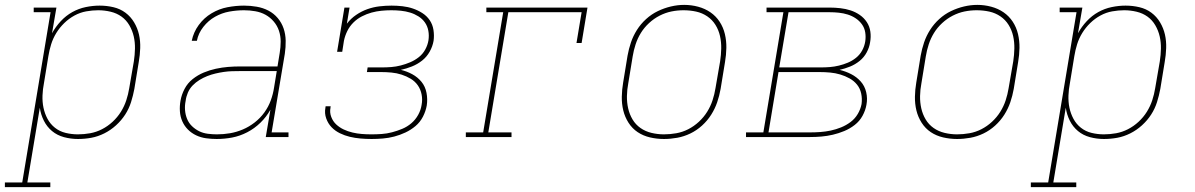

<svg xmlns="http://www.w3.org/2000/svg" viewBox="-72 -561 4892 786"><path d="M-52 205V186H19L135 -511H66V-530H159L141 -425Q156 -452 177 -474.5Q198 -497 224 -511.5Q250 -526 279 -532Q308 -538 336 -538Q365 -538 392.5 -531.5Q420 -525 441.5 -509Q463 -493 477 -469.5Q491 -446 497 -419.5Q503 -393 502 -364Q501 -335 496 -307L478 -197Q473 -170 464.5 -143Q456 -116 440.5 -92Q425 -68 403 -48Q381 -28 355 -15Q329 -2 302 3Q275 8 247 8Q218 8 190 0.5Q162 -7 141 -24.5Q120 -42 107.5 -67Q95 -92 91 -120L40 186H134V205ZM247 -11Q272 -11 297 -15.5Q322 -20 345.5 -32Q369 -44 389 -62.5Q409 -81 423 -103.5Q437 -126 445 -150.5Q453 -175 457 -200L476 -310Q480 -336 480.5 -362Q481 -388 475.5 -412Q470 -436 457.5 -457.5Q445 -479 425.5 -493Q406 -507 381 -513Q356 -519 330 -519Q306 -519 281 -514.5Q256 -510 233 -497.5Q210 -485 191 -466.5Q172 -448 158.5 -426Q145 -404 137.5 -380Q130 -356 126 -331L108 -221Q103 -196 102 -170Q101 -144 106 -120Q111 -96 122.5 -74.5Q134 -53 153 -38Q172 -23 196.5 -17Q221 -11 247 -11Z M815 8Q793 8 771.5 5Q750 2 731 -7Q712 -16 697.5 -30.5Q683 -45 674.5 -64Q666 -83 664.5 -105Q663 -127 667 -149Q671 -173 683.5 -197Q696 -221 717 -237.5Q738 -254 762 -264Q786 -274 811.5 -279.5Q837 -285 861.5 -287Q886 -289 911 -289H1064L1073 -344Q1077 -368 1077 -391Q1077 -414 1070 -435Q1063 -456 1048.5 -473Q1034 -490 1015 -500.5Q996 -511 973 -515Q950 -519 927 -519Q897 -519 866.5 -513.5Q836 -508 808.5 -492.5Q781 -477 760.5 -451Q740 -425 734 -394H713Q720 -429 741.5 -458.5Q763 -488 794 -506.5Q825 -525 859.5 -531.5Q894 -538 927 -538Q953 -538 979 -533.5Q1005 -529 1027 -517.5Q1049 -506 1065 -487Q1081 -468 1089 -444.5Q1097 -421 1097.5 -394.5Q1098 -368 1094 -341L1040 -19H1109V0H1016L1035 -112Q1019 -83 994.5 -59Q970 -35 940 -19.5Q910 -4 878.5 2Q847 8 815 8ZM816 -11Q843 -11 869.5 -15.5Q896 -20 922 -31Q948 -42 971 -60Q994 -78 1010.5 -101Q1027 -124 1036.5 -150Q1046 -176 1050 -203L1061 -270H911Q894 -270 877.5 -269.5Q861 -269 844 -266.5Q827 -264 810 -260Q793 -256 776.5 -249.5Q760 -243 744.5 -233.5Q729 -224 716.5 -211Q704 -198 697 -181.5Q690 -165 688 -148Q684 -129 685.5 -110Q687 -91 694 -74Q701 -57 714 -44.5Q727 -32 743 -24Q759 -16 778 -13.5Q797 -11 816 -11Z M1449 8Q1426 8 1403.5 6Q1381 4 1360 -1Q1339 -6 1319.5 -15.5Q1300 -25 1285.5 -40Q1271 -55 1263.5 -76Q1256 -97 1260 -119Q1260 -121 1260.5 -122.5Q1261 -124 1261 -126H1282Q1281 -124 1281 -123Q1281 -122 1281 -120Q1277 -101 1284 -82.5Q1291 -64 1304.5 -51.5Q1318 -39 1335 -31Q1352 -23 1371 -18.5Q1390 -14 1409.5 -12.5Q1429 -11 1449 -11Q1470 -11 1491 -12.5Q1512 -14 1533 -19.5Q1554 -25 1574.5 -33.5Q1595 -42 1612 -56.5Q1629 -71 1640 -91Q1651 -111 1654 -132Q1658 -153 1654 -174Q1650 -195 1638.5 -211.5Q1627 -228 1609.5 -238.5Q1592 -249 1572 -255.5Q1552 -262 1530.5 -264Q1509 -266 1488 -266H1430L1433 -285H1491Q1510 -285 1529.5 -286.5Q1549 -288 1568.5 -293Q1588 -298 1607 -306Q1626 -314 1642.5 -327Q1659 -340 1669 -358.5Q1679 -377 1682 -396Q1685 -416 1681.5 -435Q1678 -454 1667.5 -469Q1657 -484 1641 -494Q1625 -504 1607 -509.5Q1589 -515 1569.5 -517Q1550 -519 1530 -519Q1510 -519 1489.5 -517Q1469 -515 1449 -509.5Q1429 -504 1409.5 -494Q1390 -484 1374.5 -468.5Q1359 -453 1349.5 -433.5Q1340 -414 1336 -394L1329 -349H1308L1338 -530H1359L1348 -464Q1364 -485 1386 -500Q1408 -515 1432 -523.5Q1456 -532 1481 -535Q1506 -538 1531 -538Q1553 -538 1575.5 -535.5Q1598 -533 1618.5 -526Q1639 -519 1657 -507.5Q1675 -496 1687 -478.5Q1699 -461 1702.5 -438.5Q1706 -416 1703 -394Q1699 -371 1687 -349.5Q1675 -328 1656 -313Q1637 -298 1614.5 -289Q1592 -280 1569 -275Q1594 -269 1616 -257Q1638 -245 1653.5 -226Q1669 -207 1674 -181Q1679 -155 1675 -129Q1671 -106 1659.5 -83.5Q1648 -61 1629 -45Q1610 -29 1587.5 -18.5Q1565 -8 1542 -2Q1519 4 1495.5 6Q1472 8 1449 8Z M1835 0V-19H1906L1988 -511H1919V-530H2333L2309 -385H2288L2309 -511H2009L1927 -19H2022V0Z M2646 8Q2617 8 2589 1.5Q2561 -5 2538.5 -20Q2516 -35 2501 -58.5Q2486 -82 2479.5 -109Q2473 -136 2473.5 -165Q2474 -194 2479 -223L2497 -333Q2502 -361 2511 -387.5Q2520 -414 2535.5 -438.5Q2551 -463 2573 -483Q2595 -503 2621 -515.5Q2647 -528 2674.5 -534.5Q2702 -541 2729 -541Q2758 -541 2786 -533.5Q2814 -526 2836.5 -510.5Q2859 -495 2874 -472Q2889 -449 2895.5 -421.5Q2902 -394 2901.5 -365Q2901 -336 2896 -307L2878 -197Q2873 -169 2864 -142.5Q2855 -116 2839.5 -91.5Q2824 -67 2802 -47Q2780 -27 2754 -14.5Q2728 -2 2700.5 3Q2673 8 2646 8ZM2646 -11Q2671 -11 2696.5 -15.5Q2722 -20 2745.5 -32Q2769 -44 2789 -62.5Q2809 -81 2823 -103.5Q2837 -126 2845 -150.5Q2853 -175 2857 -200L2876 -310Q2880 -336 2880.5 -362.5Q2881 -389 2875.5 -413.5Q2870 -438 2857 -459Q2844 -480 2823.5 -494Q2803 -508 2778 -513.5Q2753 -519 2726 -519Q2701 -519 2676.5 -514Q2652 -509 2628.5 -497Q2605 -485 2585 -466.5Q2565 -448 2551.5 -426Q2538 -404 2530 -379.5Q2522 -355 2518 -330L2500 -220Q2495 -194 2494.5 -168Q2494 -142 2499.5 -117.5Q2505 -93 2517.5 -72Q2530 -51 2550 -37Q2570 -23 2595 -17Q2620 -11 2646 -11Z M2982 0V-19H3053L3135 -511H3066V-530H3324Q3346 -530 3368 -527.5Q3390 -525 3410 -518.5Q3430 -512 3447.5 -500Q3465 -488 3476.5 -470.5Q3488 -453 3491 -431.5Q3494 -410 3490 -388Q3487 -367 3476 -346.5Q3465 -326 3447 -311.5Q3429 -297 3408 -288.5Q3387 -280 3365 -275Q3390 -269 3412.5 -257.5Q3435 -246 3451.5 -227.5Q3468 -209 3474 -183.5Q3480 -158 3475 -132Q3471 -109 3459 -87Q3447 -65 3427 -49.5Q3407 -34 3384 -24.5Q3361 -15 3337.5 -9.5Q3314 -4 3290.5 -2Q3267 0 3244 0ZM3118 -285H3288Q3307 -285 3325.5 -286.5Q3344 -288 3362.5 -292.5Q3381 -297 3399 -304.5Q3417 -312 3432.5 -324.5Q3448 -337 3457.5 -354.5Q3467 -372 3470 -391Q3473 -410 3470 -428.5Q3467 -447 3456.5 -461.5Q3446 -476 3431 -486Q3416 -496 3398.5 -501.5Q3381 -507 3362 -509Q3343 -511 3324 -511H3156ZM3074 -19H3244Q3265 -19 3286 -20.5Q3307 -22 3328.5 -26.5Q3350 -31 3371 -39.5Q3392 -48 3410 -61.5Q3428 -75 3439.5 -94.5Q3451 -114 3455 -135Q3458 -157 3453.5 -178Q3449 -199 3436.5 -214.5Q3424 -230 3406 -240Q3388 -250 3368 -256Q3348 -262 3326.5 -264Q3305 -266 3283 -266H3115Z M3846 8Q3817 8 3789 1.5Q3761 -5 3738.5 -20Q3716 -35 3701 -58.5Q3686 -82 3679.5 -109Q3673 -136 3673.5 -165Q3674 -194 3679 -223L3697 -333Q3702 -361 3711 -387.5Q3720 -414 3735.5 -438.5Q3751 -463 3773 -483Q3795 -503 3821 -515.5Q3847 -528 3874.5 -534.5Q3902 -541 3929 -541Q3958 -541 3986 -533.5Q4014 -526 4036.5 -510.5Q4059 -495 4074 -472Q4089 -449 4095.5 -421.5Q4102 -394 4101.5 -365Q4101 -336 4096 -307L4078 -197Q4073 -169 4064 -142.5Q4055 -116 4039.5 -91.5Q4024 -67 4002 -47Q3980 -27 3954 -14.5Q3928 -2 3900.5 3Q3873 8 3846 8ZM3846 -11Q3871 -11 3896.5 -15.5Q3922 -20 3945.5 -32Q3969 -44 3989 -62.5Q4009 -81 4023 -103.5Q4037 -126 4045 -150.5Q4053 -175 4057 -200L4076 -310Q4080 -336 4080.5 -362.5Q4081 -389 4075.5 -413.5Q4070 -438 4057 -459Q4044 -480 4023.5 -494Q4003 -508 3978 -513.5Q3953 -519 3926 -519Q3901 -519 3876.5 -514Q3852 -509 3828.5 -497Q3805 -485 3785 -466.5Q3765 -448 3751.5 -426Q3738 -404 3730 -379.5Q3722 -355 3718 -330L3700 -220Q3695 -194 3694.5 -168Q3694 -142 3699.5 -117.5Q3705 -93 3717.5 -72Q3730 -51 3750 -37Q3770 -23 3795 -17Q3820 -11 3846 -11Z M4148 205V186H4219L4335 -511H4266V-530H4359L4341 -425Q4356 -452 4377 -474.5Q4398 -497 4424 -511.5Q4450 -526 4479 -532Q4508 -538 4536 -538Q4565 -538 4592.5 -531.5Q4620 -525 4641.5 -509Q4663 -493 4677 -469.5Q4691 -446 4697 -419.5Q4703 -393 4702 -364Q4701 -335 4696 -307L4678 -197Q4673 -170 4664.5 -143Q4656 -116 4640.5 -92Q4625 -68 4603 -48Q4581 -28 4555 -15Q4529 -2 4502 3Q4475 8 4447 8Q4418 8 4390 0.5Q4362 -7 4341 -24.5Q4320 -42 4307.5 -67Q4295 -92 4291 -120L4240 186H4334V205ZM4447 -11Q4472 -11 4497 -15.5Q4522 -20 4545.5 -32Q4569 -44 4589 -62.5Q4609 -81 4623 -103.5Q4637 -126 4645 -150.5Q4653 -175 4657 -200L4676 -310Q4680 -336 4680.5 -362Q4681 -388 4675.5 -412Q4670 -436 4657.5 -457.5Q4645 -479 4625.5 -493Q4606 -507 4581 -513Q4556 -519 4530 -519Q4506 -519 4481 -514.5Q4456 -510 4433 -497.5Q4410 -485 4391 -466.5Q4372 -448 4358.5 -426Q4345 -404 4337.5 -380Q4330 -356 4326 -331L4308 -221Q4303 -196 4302 -170Q4301 -144 4306 -120Q4311 -96 4322.5 -74.5Q4334 -53 4353 -38Q4372 -23 4396.5 -17Q4421 -11 4447 -11Z"/></svg>

Font: Iosevka Slab ThExObl
Style: Regular
Weight: 100
Width: 7
Italic angle: -9°
Monospace: yes
Designer: Belleve Invis
Foundry: Belleve Invis
Version: Version 11.1.1; ttfautohint (v1.8.3)